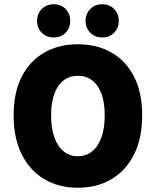

<svg xmlns="http://www.w3.org/2000/svg" viewBox="-20 -870 732 902"><path d="M346 12Q256 12 188 -28.5Q120 -69 82 -145Q44 -221 44 -328Q44 -435 82 -509.5Q120 -584 188 -623Q256 -662 346 -662Q436 -662 504 -623Q572 -584 610 -509.5Q648 -435 648 -328Q648 -221 610 -145Q572 -69 504 -28.5Q436 12 346 12ZM346 -136Q385 -136 413.5 -159.5Q442 -183 457 -226Q472 -269 472 -328Q472 -387 457 -428.5Q442 -470 413.5 -492Q385 -514 346 -514Q307 -514 278.5 -492Q250 -470 235 -428.5Q220 -387 220 -328Q220 -269 235 -226Q250 -183 278.5 -159.5Q307 -136 346 -136ZM460 -694Q426 -694 404 -716.5Q382 -739 382 -772Q382 -805 404 -827.5Q426 -850 460 -850Q495 -850 516.5 -827.5Q538 -805 538 -772Q538 -739 516.5 -716.5Q495 -694 460 -694ZM232 -694Q198 -694 176 -716.5Q154 -739 154 -772Q154 -805 176 -827.5Q198 -850 232 -850Q267 -850 288.5 -827.5Q310 -805 310 -772Q310 -739 288.5 -716.5Q267 -694 232 -694Z"/></svg>

Font: Assistant ExtraLight ExtraBold
Style: Regular
Weight: 800
Version: Version 3.000